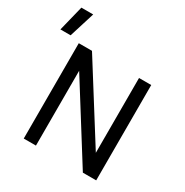

<svg xmlns="http://www.w3.org/2000/svg" viewBox="-266 -1151 1272 1322"><g transform="rotate(30 370.0 -489.5)"><path d="M0 0ZM683 -758V0H577L204 -595V0H107V-758H212L586 -163V-758ZM0 -979H94L31 -777H-50Z"/></g></svg>

Font: Biryani
Style: Regular
Weight: 400
Designer: Dan Reynolds and Mathieu Réguer
Foundry: Dan Reynolds and Mathieu Réguer
Version: Version 1.004; ttfautohint (v1.1) -l 5 -r 5 -G 72 -x 0 -D la